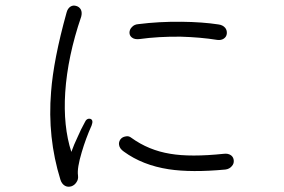

<svg xmlns="http://www.w3.org/2000/svg" viewBox="-20 -732 1040 703"><path d="M223.6 -685.5Q175.8 -513.7 167 -395.5Q153.3 -228.5 201.2 -74.2Q206.1 -58.6 217.8 -51.8Q228.5 -45.9 241.2 -49.8Q252.9 -53.7 259.8 -64.5Q267.6 -75.2 265.6 -89.8Q261.7 -116.2 279.3 -174.8Q293.9 -224.6 315.4 -272.5Q323.2 -293 310.5 -296.9Q296.9 -299.8 290 -283.2Q276.4 -258.8 264.6 -231.4Q251 -203.1 241.2 -175.8Q210.9 -269.5 218.8 -393.6Q227.5 -525.4 277.3 -670.9Q281.2 -685.5 276.4 -696.3Q270.5 -707 259.8 -710Q248 -713.9 238.3 -708Q227.5 -701.2 223.6 -685.5ZM486.3 -643.6Q471.7 -642.6 462.9 -632.8Q454.1 -624 454.1 -612.3Q454.1 -601.6 462.9 -594.7Q472.7 -586.9 490.2 -588.9Q560.5 -598.6 641.6 -597.7Q713.9 -595.7 775.4 -585.9Q790 -584 799.8 -590.8Q809.6 -597.7 810.5 -609.4Q811.5 -621.1 804.7 -629.9Q795.9 -640.6 779.3 -642.6Q721.7 -651.4 645.5 -652.3Q562.5 -653.3 486.3 -643.6ZM460.9 -227.5Q451.2 -235.4 439.5 -232.4Q427.7 -230.5 420.9 -221.7Q414.1 -211.9 416 -201.2Q418 -187.5 433.6 -176.8Q502 -127 597.7 -112.3Q680.7 -99.6 805.7 -111.3Q820.3 -113.3 829.1 -124Q836.9 -132.8 835.9 -144.5Q835 -156.2 826.2 -163.1Q815.4 -170.9 799.8 -168.9Q677.7 -156.2 603.5 -168.9Q524.4 -181.6 460.9 -227.5Z"/></svg>

Font: GulimChe
Style: Regular
Weight: 400
Monospace: yes
Version: Version 2.21